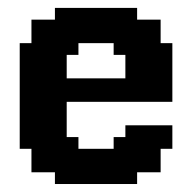

<svg xmlns="http://www.w3.org/2000/svg" viewBox="-20 -461 481 481"><path d="M147.1 -441.2H176.5V-411.8H147.1ZM176.5 -441.2H205.9V-411.8H176.5ZM117.6 -441.2H147.1V-411.8H117.6ZM205.9 -441.2H235.3V-411.8H205.9ZM235.3 -441.2H264.7V-411.8H235.3ZM264.7 -441.2H294.1V-411.8H264.7ZM294.1 -441.2H323.5V-411.8H294.1ZM323.5 -411.8H352.9V-382.4H323.5ZM294.1 -411.8H323.5V-382.4H294.1ZM294.1 -382.4H323.5V-352.9H294.1ZM352.9 -411.8H382.4V-382.4H352.9ZM352.9 -382.4H382.4V-352.9H352.9ZM323.5 -382.4H352.9V-352.9H323.5ZM294.1 -352.9H323.5V-323.5H294.1ZM264.7 -352.9H294.1V-323.5H264.7ZM323.5 -352.9H352.9V-323.5H323.5ZM352.9 -352.9H382.4V-323.5H352.9ZM382.4 -352.9H411.8V-323.5H382.4ZM382.4 -323.5H411.8V-294.1H382.4ZM382.4 -147.1H411.8V-117.6H382.4ZM382.4 -117.6H411.8V-88.2H382.4ZM352.9 -117.6H382.4V-88.2H352.9ZM352.9 -88.2H382.4V-58.8H352.9ZM352.9 -58.8H382.4V-29.4H352.9ZM323.5 -58.8H352.9V-29.4H323.5ZM294.1 -58.8H323.5V-29.4H294.1ZM264.7 -88.2H294.1V-58.8H264.7ZM264.7 -117.6H294.1V-88.2H264.7ZM294.1 -117.6H323.5V-88.2H294.1ZM294.1 -88.2H323.5V-58.8H294.1ZM323.5 -88.2H352.9V-58.8H323.5ZM323.5 -117.6H352.9V-88.2H323.5ZM323.5 -147.1H352.9V-117.6H323.5ZM294.1 -147.1H323.5V-117.6H294.1ZM294.1 -323.5H323.5V-294.1H294.1ZM323.5 -323.5H352.9V-294.1H323.5ZM352.9 -147.1H382.4V-117.6H352.9ZM352.9 -323.5H382.4V-294.1H352.9ZM264.7 -58.8H294.1V-29.4H264.7ZM264.7 -29.4H294.1V0H264.7ZM294.1 -29.4H323.5V0H294.1ZM235.3 -29.4H264.7V0H235.3ZM205.9 -29.4H235.3V0H205.9ZM176.5 -29.4H205.9V0H176.5ZM147.1 -29.4H176.5V0H147.1ZM117.6 -29.4H147.1V0H117.6ZM117.6 -58.8H147.1V-29.4H117.6ZM88.2 -58.8H117.6V-29.4H88.2ZM58.8 -58.8H88.2V-29.4H58.8ZM58.8 -88.2H88.2V-58.8H58.8ZM29.4 -117.6H58.8V-88.2H29.4ZM58.8 -117.6H88.2V-88.2H58.8ZM29.4 -147.1H58.8V-117.6H29.4ZM29.4 -176.5H58.8V-147.1H29.4ZM29.4 -205.9H58.8V-176.5H29.4ZM29.4 -235.3H58.8V-205.9H29.4ZM29.4 -264.7H58.8V-235.3H29.4ZM29.4 -294.1H58.8V-264.7H29.4ZM58.8 -294.1H88.2V-264.7H58.8ZM58.8 -323.5H88.2V-294.1H58.8ZM29.4 -323.5H58.8V-294.1H29.4ZM29.4 -352.9H58.8V-323.5H29.4ZM58.8 -352.9H88.2V-323.5H58.8ZM58.8 -382.4H88.2V-352.9H58.8ZM58.8 -411.8H88.2V-382.4H58.8ZM88.2 -411.8H117.6V-382.4H88.2ZM117.6 -411.8H147.1V-382.4H117.6ZM147.1 -411.8H176.5V-382.4H147.1ZM147.1 -382.4H176.5V-352.9H147.1ZM147.1 -352.9H176.5V-323.5H147.1ZM117.6 -352.9H147.1V-323.5H117.6ZM88.2 -352.9H117.6V-323.5H88.2ZM117.6 -323.5H147.1V-294.1H117.6ZM117.6 -294.1H147.1V-264.7H117.6ZM117.6 -264.7H147.1V-235.3H117.6ZM117.6 -235.3H147.1V-205.9H117.6ZM117.6 -205.9H147.1V-176.5H117.6ZM117.6 -176.5H147.1V-147.1H117.6ZM117.6 -147.1H147.1V-117.6H117.6ZM117.6 -117.6H147.1V-88.2H117.6ZM147.1 -117.6H176.5V-88.2H147.1ZM147.1 -88.2H176.5V-58.8H147.1ZM176.5 -88.2H205.9V-58.8H176.5ZM205.9 -88.2H235.3V-58.8H205.9ZM235.3 -88.2H264.7V-58.8H235.3ZM235.3 -58.8H264.7V-29.4H235.3ZM205.9 -58.8H235.3V-29.4H205.9ZM176.5 -58.8H205.9V-29.4H176.5ZM147.1 -58.8H176.5V-29.4H147.1ZM117.6 -88.2H147.1V-58.8H117.6ZM88.2 -88.2H117.6V-58.8H88.2ZM88.2 -117.6H117.6V-88.2H88.2ZM88.2 -147.1H117.6V-117.6H88.2ZM88.2 -176.5H117.6V-147.1H88.2ZM58.8 -176.5H88.2V-147.1H58.8ZM58.8 -147.1H88.2V-117.6H58.8ZM58.8 -205.9H88.2V-176.5H58.8ZM58.8 -235.3H88.2V-205.9H58.8ZM58.8 -264.7H88.2V-235.3H58.8ZM88.2 -264.7H117.6V-235.3H88.2ZM88.2 -235.3H117.6V-205.9H88.2ZM88.2 -205.9H117.6V-176.5H88.2ZM88.2 -294.1H117.6V-264.7H88.2ZM88.2 -323.5H117.6V-294.1H88.2ZM88.2 -382.4H117.6V-352.9H88.2ZM117.6 -382.4H147.1V-352.9H117.6ZM176.5 -411.8H205.9V-382.4H176.5ZM205.9 -411.8H235.3V-382.4H205.9ZM235.3 -411.8H264.7V-382.4H235.3ZM264.7 -411.8H294.1V-382.4H264.7ZM264.7 -382.4H294.1V-352.9H264.7ZM235.3 -382.4H264.7V-352.9H235.3ZM205.9 -382.4H235.3V-352.9H205.9ZM176.5 -382.4H205.9V-352.9H176.5ZM382.4 -294.1H411.8V-264.7H382.4ZM352.9 -294.1H382.4V-264.7H352.9ZM323.5 -294.1H352.9V-264.7H323.5ZM294.1 -294.1H323.5V-264.7H294.1ZM382.4 -264.7H411.8V-235.3H382.4ZM352.9 -264.7H382.4V-235.3H352.9ZM323.5 -264.7H352.9V-235.3H323.5ZM294.1 -264.7H323.5V-235.3H294.1ZM264.7 -264.7H294.1V-235.3H264.7ZM235.3 -264.7H264.7V-235.3H235.3ZM205.9 -264.7H235.3V-235.3H205.9ZM176.5 -264.7H205.9V-235.3H176.5ZM147.1 -264.7H176.5V-235.3H147.1ZM147.1 -235.3H176.5V-205.9H147.1ZM176.5 -235.3H205.9V-205.9H176.5ZM205.9 -235.3H235.3V-205.9H205.9ZM235.3 -235.3H264.7V-205.9H235.3ZM264.7 -235.3H294.1V-205.9H264.7ZM294.1 -235.3H323.5V-205.9H294.1ZM323.5 -235.3H352.9V-205.9H323.5ZM352.9 -235.3H382.4V-205.9H352.9ZM382.4 -235.3H411.8V-205.9H382.4Z"/></svg>

Font: Jersey 20
Style: Regular
Weight: 400
Designer: Sarah Cadigan-Fried
Version: Version 1.000; ttfautohint (v1.8.4.7-5d5b)